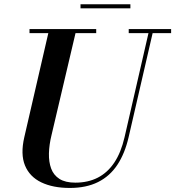

<svg xmlns="http://www.w3.org/2000/svg" viewBox="-20 -890 844 924"><path d="M316 14.5Q234.5 14.5 178.5 -12.5Q122.5 -39.5 100.2 -93.8Q78 -148 97 -230L217 -750H348L228 -240Q216.5 -193 215.5 -151.8Q214.5 -110.5 226.2 -78.8Q238 -47 266.2 -29Q294.5 -11 342.5 -11Q403.5 -11 450.5 -35Q497.5 -59 530 -107.5Q562.5 -156 579.5 -230L699 -750H719L599 -230Q581 -151.5 544.8 -96.8Q508.5 -42 451.8 -13.8Q395 14.5 316 14.5ZM122 -730.5V-750H443V-730.5ZM599.5 -730.5V-750H803.5V-730.5ZM367.5 -850V-869.5H607.5V-850Z"/></svg>

Font: Bodoni Moda 11pt SemiBold
Style: Italic
Weight: 600
Italic angle: -13°
Designer: Owen Earl
Foundry: indestructible type
Version: Version 2.004